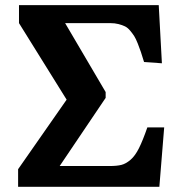

<svg xmlns="http://www.w3.org/2000/svg" viewBox="-20 -720 701 740"><path d="M49.8 0V-67.9L236.8 -335.9L53.2 -630.9V-700.2H591.8L604 -476.1L535.2 -481Q527.3 -506.8 522.9 -520Q518.6 -533.2 511 -552.2Q503.4 -571.3 497.3 -580.8Q491.2 -590.3 481.7 -601.8Q472.2 -613.3 461.7 -618.4Q451.2 -623.5 436.8 -627.2Q422.4 -630.9 404.8 -630.9H231L387.2 -365.2V-342.8L210 -80.1H401.9Q430.7 -80.1 448 -84.5Q465.3 -88.9 483.2 -104.2Q501 -119.6 515.6 -148.9Q530.3 -178.2 547.9 -229H612.8L594.2 0Z"/></svg>

Font: Literata Book
Style: Bold
Weight: 700
Designer: Latin by Veronika Burian and Jose Scaglione. Greek by Irene Vlachou. Cyrillic by Vera Evstafieva
Foundry: TypeTogether
Version: Version 2.003;PS 002.003;hotconv 1.0.88;makeotf.lib2.5.64775